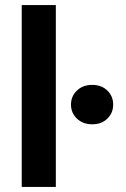

<svg xmlns="http://www.w3.org/2000/svg" viewBox="-20 -740 497 760"><path d="M66 0V-720H201V0ZM345 -248Q308 -248 284.5 -270.5Q261 -293 261 -326Q261 -359 284.5 -381.5Q308 -404 345 -404Q382 -404 405 -381.5Q428 -359 428 -326Q428 -293 405 -270.5Q382 -248 345 -248Z"/></svg>

Font: DM Sans 17pt
Style: Bold
Weight: 700
Version: Version 4.004;gftools[0.9.30]